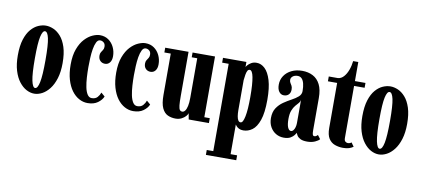

<svg xmlns="http://www.w3.org/2000/svg" viewBox="-80 -966 3317 1507"><g transform="rotate(10 1579.0 -213.0)"><path d="M205.5 11Q174.5 11 143.2 -5.5Q112 -22 85.5 -56Q59 -90 43.2 -141.8Q27.5 -193.5 27.5 -263.5Q27.5 -339.5 44 -391Q60.5 -442.5 87.2 -473.2Q114 -504 145 -517.5Q176 -531 205.5 -531Q234.5 -531 265.8 -517.5Q297 -504 324 -473.2Q351 -442.5 367.8 -391Q384.5 -339.5 384.5 -263.5Q384.5 -193.5 368.5 -141.8Q352.5 -90 326 -56Q299.5 -22 268 -5.5Q236.5 11 205.5 11ZM205.5 -34Q226 -34 237 -87.5Q248 -141 248 -263.5Q248 -386.5 237 -436.5Q226 -486.5 205.5 -486.5Q186 -486.5 174.8 -436.5Q163.5 -386.5 163.5 -263.5Q163.5 -141 174.8 -87.5Q186 -34 205.5 -34Z M631 11Q595.5 11 562.8 -6.8Q530 -24.5 504.2 -59.2Q478.5 -94 463.5 -145.2Q448.5 -196.5 448.5 -264Q448.5 -338 467.8 -389Q487 -440 516.2 -471.2Q545.5 -502.5 577.8 -516.8Q610 -531 635.5 -531Q675.5 -531 704.5 -510.5Q733.5 -490 749.2 -456.8Q765 -423.5 765 -385.5Q765 -352.5 750.2 -334.5Q735.5 -316.5 712.5 -316.5Q689 -316.5 674 -331.8Q659 -347 659 -373.5Q659 -390 665.8 -400.5Q672.5 -411 679.2 -421.2Q686 -431.5 686 -447Q686 -469.5 673 -480.2Q660 -491 644.5 -491Q626 -491 615 -469Q604 -447 598.2 -412.8Q592.5 -378.5 590.8 -339.8Q589 -301 589 -268Q589 -227.5 591.5 -186Q594 -144.5 601 -110Q608 -75.5 621.5 -54.2Q635 -33 656.5 -33Q686 -33 701.8 -50.5Q717.5 -68 724.5 -89L754.5 -63Q743 -34.5 711.8 -11.8Q680.5 11 631 11Z M994 11Q958.5 11 925.8 -6.8Q893 -24.5 867.2 -59.2Q841.5 -94 826.5 -145.2Q811.5 -196.5 811.5 -264Q811.5 -338 830.8 -389Q850 -440 879.2 -471.2Q908.5 -502.5 940.8 -516.8Q973 -531 998.5 -531Q1038.5 -531 1067.5 -510.5Q1096.5 -490 1112.2 -456.8Q1128 -423.5 1128 -385.5Q1128 -352.5 1113.2 -334.5Q1098.5 -316.5 1075.5 -316.5Q1052 -316.5 1037 -331.8Q1022 -347 1022 -373.5Q1022 -390 1028.8 -400.5Q1035.5 -411 1042.2 -421.2Q1049 -431.5 1049 -447Q1049 -469.5 1036 -480.2Q1023 -491 1007.5 -491Q989 -491 978 -469Q967 -447 961.2 -412.8Q955.5 -378.5 953.8 -339.8Q952 -301 952 -268Q952 -227.5 954.5 -186Q957 -144.5 964 -110Q971 -75.5 984.5 -54.2Q998 -33 1019.5 -33Q1049 -33 1064.8 -50.5Q1080.5 -68 1087.5 -89L1117.5 -63Q1106 -34.5 1074.8 -11.8Q1043.5 11 994 11Z M1332 11Q1298 11 1269.8 -2Q1241.5 -15 1224.5 -51Q1207.5 -87 1207.5 -155.5V-485H1156.5V-523H1342.5V-171Q1342.5 -122.5 1345.2 -96.5Q1348 -70.5 1355.2 -61.2Q1362.5 -52 1375 -52Q1387.5 -52 1397.2 -65Q1407 -78 1412.8 -104Q1418.5 -130 1418.5 -170V-485H1374.5V-523H1553.5V-39H1597V0H1436L1427 -48.5Q1424.5 -37.5 1412.2 -23.8Q1400 -10 1379.5 0.5Q1359 11 1332 11Z M1617 250V211H1669V-485H1617V-523.5H1803.5V-482.5Q1804.5 -486.5 1814.2 -498.2Q1824 -510 1841.8 -520.5Q1859.5 -531 1885 -531Q1920.5 -531 1950.5 -502.8Q1980.5 -474.5 1998.8 -414.5Q2017 -354.5 2017 -259Q2017 -155 1996.5 -96.5Q1976 -38 1943 -14Q1910 10 1872 10Q1851 10 1837 2.5Q1823 -5 1815.8 -13.8Q1808.5 -22.5 1807 -25.5V211H1859V250ZM1840 -48.5Q1850.5 -48.5 1857.8 -62Q1865 -75.5 1870.5 -101.8Q1876 -128 1878.8 -167.2Q1881.5 -206.5 1881.5 -257.5Q1881.5 -310.5 1878.8 -349.5Q1876 -388.5 1871 -414.8Q1866 -441 1858.2 -454Q1850.5 -467 1840.5 -467Q1829 -467 1822.8 -455.5Q1816.5 -444 1813 -424Q1809.5 -404 1807 -379V-140.5Q1807 -113 1810.5 -92Q1814 -71 1821.2 -59.8Q1828.5 -48.5 1840 -48.5Z M2194.5 11Q2160.5 11 2132.2 -5.5Q2104 -22 2086.8 -52.2Q2069.5 -82.5 2069.5 -123.5Q2069.5 -172 2090.5 -203.8Q2111.5 -235.5 2142.5 -256.8Q2173.5 -278 2204.5 -294.5Q2235.5 -311 2256.5 -329.5Q2277.5 -348 2277.5 -374.5Q2277.5 -410 2271 -435Q2264.5 -460 2251.8 -472.8Q2239 -485.5 2219.5 -485.5Q2195.5 -485.5 2180.8 -473.8Q2166 -462 2166 -445.5Q2166 -432 2172.2 -422Q2178.5 -412 2184.5 -401Q2190.5 -390 2190.5 -371Q2190.5 -345.5 2176 -331Q2161.5 -316.5 2138 -316.5Q2114 -316.5 2099.2 -336.8Q2084.5 -357 2084.5 -392.5Q2084.5 -432 2105.5 -463.5Q2126.5 -495 2163.5 -513Q2200.5 -531 2248 -531Q2296 -531 2333.2 -511.8Q2370.5 -492.5 2391.5 -451.2Q2412.5 -410 2412.5 -343V-86.5Q2412.5 -60 2416.5 -51Q2420.5 -42 2429.5 -42Q2439.5 -42 2446 -47.5Q2452.5 -53 2456 -56.5L2478.5 -27Q2469.5 -14.5 2443 -2.5Q2416.5 9.5 2381.5 9.5Q2346 9.5 2327 -0.2Q2308 -10 2300 -23Q2292 -36 2288.5 -44.5Q2287 -38.5 2277.2 -25.2Q2267.5 -12 2247.8 -0.5Q2228 11 2194.5 11ZM2241 -50.5Q2252 -50.5 2260.2 -60.5Q2268.5 -70.5 2273 -86.5Q2277.5 -102.5 2277.5 -120V-304Q2275.5 -290 2264.5 -278Q2253.5 -266 2240 -250Q2226.5 -234 2216.2 -208Q2206 -182 2206 -140.5Q2206 -96 2215.8 -73.2Q2225.5 -50.5 2241 -50.5Z M2666 9Q2632.5 9 2601.8 -2Q2571 -13 2552.2 -42.2Q2533.5 -71.5 2533.5 -126.5V-485H2460V-523.5H2533.5Q2559 -526 2578.8 -548Q2598.5 -570 2611 -603.8Q2623.5 -637.5 2627.5 -675.5H2668.5V-523.5H2752.5V-485H2668.5V-70Q2668.5 -49 2678.2 -41.8Q2688 -34.5 2697.5 -34.5Q2706.5 -34.5 2714.5 -37.8Q2722.5 -41 2726 -45L2748 -14Q2733.5 -3.5 2714 2.8Q2694.5 9 2666 9Z M2951.5 11Q2920.5 11 2889.2 -5.5Q2858 -22 2831.5 -56Q2805 -90 2789.2 -141.8Q2773.5 -193.5 2773.5 -263.5Q2773.5 -339.5 2790 -391Q2806.5 -442.5 2833.2 -473.2Q2860 -504 2891 -517.5Q2922 -531 2951.5 -531Q2980.5 -531 3011.8 -517.5Q3043 -504 3070 -473.2Q3097 -442.5 3113.8 -391Q3130.5 -339.5 3130.5 -263.5Q3130.5 -193.5 3114.5 -141.8Q3098.5 -90 3072 -56Q3045.5 -22 3014 -5.5Q2982.5 11 2951.5 11ZM2951.5 -34Q2972 -34 2983 -87.5Q2994 -141 2994 -263.5Q2994 -386.5 2983 -436.5Q2972 -486.5 2951.5 -486.5Q2932 -486.5 2920.8 -436.5Q2909.5 -386.5 2909.5 -263.5Q2909.5 -141 2920.8 -87.5Q2932 -34 2951.5 -34Z"/></g></svg>

Font: Imbue Thin 10pt ExtraBold
Style: Regular
Weight: 800
Version: Version 1.102